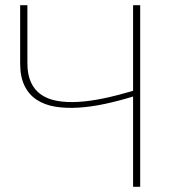

<svg xmlns="http://www.w3.org/2000/svg" viewBox="-20 -723 674 743"><path d="M522.5 0H495V-349.5Q440 -332.5 386.2 -321Q332.5 -309.5 283.8 -306.5Q235 -303.5 193.8 -310.2Q152.5 -317 122.2 -336.8Q92 -356.5 75 -391Q58 -425.5 58 -478V-703H86V-478Q86 -434.5 99.8 -404.5Q113.5 -374.5 139.2 -356.8Q165 -339 201.8 -332.5Q238.5 -326 284 -328.8Q329.5 -331.5 382.8 -342.8Q436 -354 495 -371.5V-703H522.5Z"/></svg>

Font: Lato Thin
Style: Regular
Weight: 200
Designer: Lukasz Dziedzic
Foundry: tyPoland Lukasz Dziedzic
Version: Version 2.007; 2014-02-27